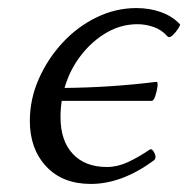

<svg xmlns="http://www.w3.org/2000/svg" viewBox="-20 -445 466 476"><path d="M205 11Q135 11 94.5 -32.5Q54 -76 54 -145Q54 -199 76 -249Q98 -299 135 -339Q172 -379 219.5 -402Q267 -425 318 -425Q351 -425 379 -415Q407 -405 426 -385Q428 -384 422 -374.5Q416 -365 408 -357.5Q400 -350 395 -355Q381 -371 361 -378Q341 -385 321 -385Q280 -385 244 -364Q208 -343 180.5 -307.5Q153 -272 140 -227Q253 -228 367 -242Q372 -243 370.5 -231Q369 -219 365 -207Q361 -195 356 -195H133Q130 -175 130 -155Q130 -96 160.5 -63.5Q191 -31 245 -31Q271 -31 297 -43Q323 -55 351 -74Q357 -78 363 -65.5Q369 -53 361 -47Q282 11 205 11Z"/></svg>

Font: Junicode
Style: Italic
Weight: 400
Italic angle: -11°
Designer: Peter S. Baker
Version: Version 2.100; ttfautohint (v1.8.4)